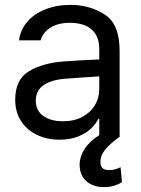

<svg xmlns="http://www.w3.org/2000/svg" viewBox="-20 -557 575 783"><path d="M304.7 115.2Q304.7 82.5 324.2 51.5Q343.8 20.5 384.8 -5.9V-72.3H380.9Q371.1 -51.8 350.8 -32.5Q330.6 -13.2 298.1 -0.2Q265.6 12.7 222.7 12.7Q171.9 12.7 130.9 -6.8Q89.8 -26.4 65.9 -63.2Q42 -100.1 42 -150.4Q42 -232.9 98.4 -266.6Q154.8 -300.3 241.2 -306.6Q274.4 -309.1 315.7 -311.3Q356.9 -313.5 384.8 -314.5V-357.4Q384.8 -408.7 354.2 -436.3Q323.7 -463.9 264.6 -463.9Q216.3 -463.9 185.5 -444.1Q154.8 -424.3 145.5 -392.6H57.6Q63 -435.1 90.8 -467.8Q118.7 -500.5 164.8 -518.8Q210.9 -537.1 268.6 -537.1Q344.7 -537.1 406.2 -498.3Q467.8 -459.5 467.8 -349.6V-0.5L468.8 0Q431.6 26.4 410.6 51Q389.6 75.7 389.6 103.5Q389.6 120.1 397.7 128.4Q405.8 136.7 425.8 136.7Q448.2 136.7 471.7 125L477.5 185.5Q464.8 194.3 446 200.2Q427.2 206.1 404.3 206.1Q360.4 206.1 332.8 182.4Q305.2 158.7 304.7 115.2ZM237.3 -62.5Q282.7 -62.5 316.2 -80.6Q349.6 -98.6 367.2 -128.4Q384.8 -158.2 384.8 -192.4V-245.6Q373 -245.1 320.3 -241.2L251 -236.3Q191.4 -232.4 158.7 -210.4Q126 -188.5 126 -146.5Q126 -106 156.5 -84.2Q187 -62.5 237.3 -62.5Z"/></svg>

Font: WEMIX Pretendard
Style: Regular
Weight: 400
Designer: Base glyphs from Inter by Rasmus Andersson; Hangeul glyphs from Noto Sans CJK(Source Han Sans) by Jang Soo-young and Kan
Foundry: Kil Hyung-jin
Version: Version 1.000